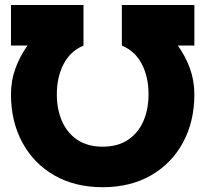

<svg xmlns="http://www.w3.org/2000/svg" viewBox="-20 -743 831 777"><path d="M24.4 -361.3Q24.4 -417 42.7 -466.8Q61 -516.6 91.3 -558.6H24.4V-722.7H317.9V-558.6Q264.6 -536.1 237.3 -483.6Q210 -431.2 210 -361.3Q210 -300.3 231 -252.4Q252 -204.6 293.2 -177Q334.5 -149.4 395.5 -149.4Q456.5 -149.4 497.8 -177Q539.1 -204.6 560.1 -252.4Q581.1 -300.3 581.1 -361.3Q581.1 -431.2 554 -483.6Q526.9 -536.1 473.1 -558.6V-722.7H766.6V-558.6H699.7Q730 -516.6 748.3 -466.8Q766.6 -417 766.6 -361.3Q766.6 -251.5 720.7 -166.5Q674.8 -81.5 591.3 -33.4Q507.8 14.6 395.5 14.6Q283.2 14.6 199.7 -33.4Q116.2 -81.5 70.3 -166.5Q24.4 -251.5 24.4 -361.3Z"/></svg>

Font: Giphurs Black
Style: Regular
Weight: 900
Version: Version 0.920; ttfautohint (v1.8.4.7-5d5b)